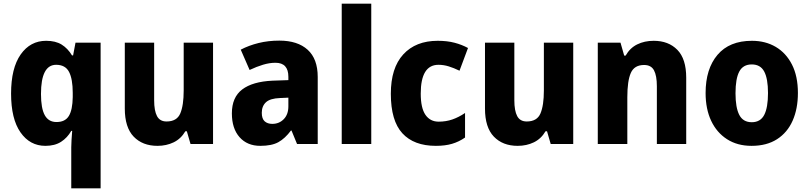

<svg xmlns="http://www.w3.org/2000/svg" viewBox="-20 -780 4382 1040"><path d="M366 18Q366 0 367.5 -22.5Q369 -45 371 -71H366Q345 -34 311 -12Q277 10 226 10Q142 10 91 -63Q40 -136 40 -273Q40 -411 92 -485Q144 -559 230 -559Q281 -559 314 -538.5Q347 -518 370 -480H376L389 -549H525V240H366ZM286 -119Q333 -119 353 -152Q373 -185 374 -254V-277Q374 -352 354 -390.5Q334 -429 284 -429Q202 -429 202 -271Q202 -193 222.5 -156Q243 -119 286 -119Z M1134 -549V0H1012L992 -69H984Q960 -28 920.5 -9Q881 10 833 10Q752 10 704 -40Q656 -90 656 -192V-549H815V-237Q815 -180 830.5 -151Q846 -122 882 -122Q938 -122 956.5 -165.5Q975 -209 975 -290V-549Z M1493 -560Q1592 -560 1646.5 -510.5Q1701 -461 1701 -363V0H1589L1559 -73H1556Q1524 -30 1488 -10Q1452 10 1390 10Q1319 10 1277.5 -37Q1236 -84 1236 -166Q1236 -253 1292 -295.5Q1348 -338 1456 -343L1542 -346V-364Q1542 -440 1472 -440Q1440 -440 1405 -429.5Q1370 -419 1332 -401L1284 -511Q1328 -534 1380.5 -547Q1433 -560 1493 -560ZM1497 -249Q1443 -247 1420.5 -226Q1398 -205 1398 -169Q1398 -137 1413.5 -123Q1429 -109 1455 -109Q1492 -109 1517 -134.5Q1542 -160 1542 -204V-251Z M1991 0H1831V-760H1991Z M2341 10Q2222 10 2159.5 -58Q2097 -126 2097 -272Q2097 -412 2164.5 -485.5Q2232 -559 2351 -559Q2402 -559 2442 -548.5Q2482 -538 2515 -520L2469 -397Q2438 -412 2410.5 -420.5Q2383 -429 2355 -429Q2259 -429 2259 -273Q2259 -195 2284.5 -158Q2310 -121 2356 -121Q2396 -121 2430.5 -133Q2465 -145 2499 -168V-35Q2466 -12 2428.5 -1Q2391 10 2341 10Z M3085 -549V0H2963L2943 -69H2935Q2911 -28 2871.5 -9Q2832 10 2784 10Q2703 10 2655 -40Q2607 -90 2607 -192V-549H2766V-237Q2766 -180 2781.5 -151Q2797 -122 2833 -122Q2889 -122 2907.5 -165.5Q2926 -209 2926 -290V-549Z M3521 -559Q3601 -559 3649 -510Q3697 -461 3697 -359V0H3538V-313Q3538 -370 3522.5 -399Q3507 -428 3469 -428Q3416 -428 3397 -385Q3378 -342 3378 -253V0H3218V-549H3341L3361 -479H3369Q3392 -520 3431.5 -539.5Q3471 -559 3521 -559Z M4302 -276Q4302 -191 4273.5 -126.5Q4245 -62 4189 -26Q4133 10 4051 10Q3974 10 3918 -26Q3862 -62 3832 -126Q3802 -190 3802 -276Q3802 -407 3866.5 -483Q3931 -559 4053 -559Q4126 -559 4182 -526Q4238 -493 4270 -430Q4302 -367 4302 -276ZM3964 -275Q3964 -197 3984.5 -157.5Q4005 -118 4052 -118Q4099 -118 4119.5 -157.5Q4140 -197 4140 -276Q4140 -354 4119.5 -392.5Q4099 -431 4052 -431Q4005 -431 3984.5 -392.5Q3964 -354 3964 -275Z"/></svg>

Font: Noto Sans Kannada SemiCondensed ExtraBold
Style: Regular
Weight: 800
Width: 4
Designer: Jelle Bosma - Monotype Design Team
Foundry: Monotype Imaging Inc.
Version: Version 2.005; ttfautohint (v1.8.4.7-5d5b)